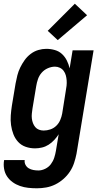

<svg xmlns="http://www.w3.org/2000/svg" viewBox="-33 -791 553 1034"><path d="M166 223Q142 223 119 220.5Q96 218 74.5 210.5Q53 203 35 190Q17 177 5 159Q-7 141 -11 118Q-15 95 -11 72V71H100Q98 85 104.5 97Q111 109 122 115.5Q133 122 146.5 124.5Q160 127 174 127Q192 127 210.5 118Q229 109 241 93Q253 77 259 58.5Q265 40 268 22L283 -68Q273 -52 259 -37Q245 -22 228.5 -11.5Q212 -1 193 3.5Q174 8 156 8Q129 8 105 -0.5Q81 -9 64.5 -27Q48 -45 39 -68.5Q30 -92 26.5 -117.5Q23 -143 25 -169.5Q27 -196 31 -222L51 -342Q55 -364 60.5 -385.5Q66 -407 76 -427.5Q86 -448 99.5 -467Q113 -486 132 -500.5Q151 -515 173 -521.5Q195 -528 216 -528Q240 -528 262.5 -521.5Q285 -515 301 -500Q317 -485 327 -465Q337 -445 342 -423L358 -520H471L379 37Q374 62 366 86.5Q358 111 343.5 133Q329 155 308.5 173Q288 191 264.5 202.5Q241 214 216 218.5Q191 223 166 223ZM202 -88Q220 -88 238 -94Q256 -100 270 -113.5Q284 -127 291.5 -145Q299 -163 302 -180L321 -300Q324 -315 325.5 -329.5Q327 -344 326 -358Q325 -372 321.5 -385Q318 -398 310 -409Q302 -420 289.5 -426Q277 -432 263 -432Q244 -432 224.5 -423.5Q205 -415 191.5 -399.5Q178 -384 171.5 -365Q165 -346 162 -327L142 -207Q140 -193 138.5 -179.5Q137 -166 138.5 -153Q140 -140 144.5 -128Q149 -116 157 -106.5Q165 -97 177 -92.5Q189 -88 202 -88ZM278 -575 224 -625 370 -771 436 -709Z"/></svg>

Font: Iosevka Custom
Style: Bold Italic
Weight: 700
Italic angle: -9°
Designer: Belleve Invis
Foundry: Belleve Invis
Version: Version 30.3.1; ttfautohint (v1.8.3)